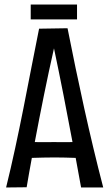

<svg xmlns="http://www.w3.org/2000/svg" viewBox="-20 -823 478 850"><path d="M437 7C377 -223 325 -465 279 -698L153 -696C106 -464 64 -223 7 7L98 6C105 -37 113 -80 121 -124C155 -125 189 -126 222 -126C253 -126 284 -125 315 -124L339 7ZM219 -609C248 -472 275 -333 301 -194C274 -193 247 -194 219 -194C190 -194 162 -193 134 -194C160 -332 188 -472 219 -609ZM321 -737V-803H116V-737Z"/></svg>

Font: Englebert
Style: Regular
Weight: 400
Designer: Astigmatic (AOETI)
Foundry: Astigmatic (AOETI)
Version: Version 1.000